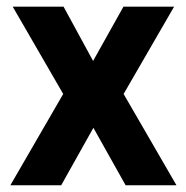

<svg xmlns="http://www.w3.org/2000/svg" viewBox="-20 -548 549 568"><path d="M168 -528.3 255.4 -367.7 345.2 -528.3H495.1L345.7 -270L502 0H351.6L256.3 -169.9L161.1 0H10.7L167 -270L17.6 -528.3Z"/></svg>

Font: Vazirmatn RD UI
Style: Bold
Weight: 700
Designer: Saber Rastikerdar
Foundry: Saber Rastikerdar
Version: Version 33.003